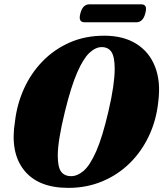

<svg xmlns="http://www.w3.org/2000/svg" viewBox="-20 -880 773 909"><path d="M473.5 -711Q564 -711 625.5 -672.5Q687 -634 714.2 -564Q741.5 -494 729.5 -400Q720.5 -311.5 685.2 -236.8Q650 -162 593.5 -106.8Q537 -51.5 463.2 -21Q389.5 9.5 304 9.5Q160 9.5 93.5 -74.8Q27 -159 51 -305.5Q60.5 -387 93.5 -460Q126.5 -533 181.2 -589.5Q236 -646 309.5 -678.5Q383 -711 473.5 -711ZM317 -46Q346.5 -46 376.2 -71.5Q406 -97 435.5 -163.8Q465 -230.5 493.5 -353.5Q509 -420 516 -469.5Q523 -519 523 -554Q523 -610.5 507.8 -633.8Q492.5 -657 461.5 -657Q432.5 -657 403.5 -630Q374.5 -603 345.5 -536.8Q316.5 -470.5 287.5 -352.5Q270 -281 261.8 -229.8Q253.5 -178.5 253.5 -143.5Q253.5 -89 269.2 -67.5Q285 -46 317 -46ZM360.5 -816.5Q371.5 -859.5 403 -859.5H648Q664 -859.5 669 -849.8Q674 -840 668 -817Q657 -774.5 625.5 -774.5H380.5Q349 -774.5 360.5 -816.5Z"/></svg>

Font: Fraunces 144pt S050 Black
Style: Italic
Weight: 900
Italic angle: -16°
Version: Version 1.000; ttfautohint (v1.8.3)